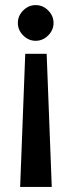

<svg xmlns="http://www.w3.org/2000/svg" viewBox="-20 -734 280 753"><path d="M169 -693Q190 -672 190 -644Q190 -616 169 -595Q148 -574 120 -574Q92 -574 71 -595Q50 -616 50 -644Q50 -672 71 -693Q92 -714 120 -714Q148 -714 169 -693ZM59 -1 79 -523H163L183 -1Z"/></svg>

Font: Edgecutting Lite Medium
Style: Medium
Weight: 500
Designer: RandomMaerks (Nguyen Gia Bao)
Version: Version 1.0